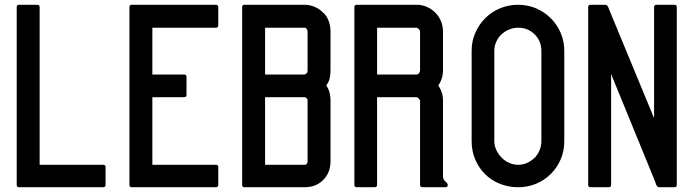

<svg xmlns="http://www.w3.org/2000/svg" viewBox="-20 -798 2904 804"><path d="M60 -14Q50 -14 50 -24V-768Q50 -778 60 -778H136Q146 -778 146 -768V-108H412Q422 -108 422 -99V-24Q422 -14 412 -14Z M618 -108H884Q894 -108 894 -99V-24Q894 -14 884 -14H532Q522 -14 522 -24V-768Q522 -778 532 -778H884Q894 -778 894 -768V-692Q894 -682 884 -682H618V-486H751Q761 -486 761 -476V-401Q761 -391 751 -391H618Z M994 -768Q994 -778 1004 -778H1256Q1278 -778 1298.5 -769Q1319 -760 1334 -744V-745Q1350 -729 1357 -708.5Q1364 -688 1364 -666V-503Q1364 -486 1360.5 -470Q1357 -454 1346 -440Q1356 -426 1360 -410.5Q1364 -395 1364 -378V-122Q1364 -75 1333.5 -44.5Q1303 -14 1256 -14H1004Q994 -14 994 -24ZM1090 -108H1256Q1262 -108 1265 -112.5Q1268 -117 1268 -122V-378Q1268 -382 1264 -386.5Q1260 -391 1256 -391H1090ZM1090 -486H1256Q1262 -489 1265 -492Q1268 -495 1268 -503V-666Q1268 -671 1264.5 -676.5Q1261 -682 1256 -682H1090Z M1474 -14Q1464 -14 1464 -24V-768Q1464 -778 1474 -778H1725Q1748 -778 1768 -769Q1788 -760 1803 -745Q1818 -730 1826.5 -709.5Q1835 -689 1835 -666V-503Q1835 -468 1815 -440Q1835 -412 1835 -378V-61Q1835 -46 1845 -38Q1855 -30 1855 -24Q1855 -14 1845 -14H1749Q1739 -14 1739 -24V-378Q1736 -383 1733 -386Q1730 -389 1725 -391H1559V-24Q1559 -14 1549 -14ZM1559 -486H1725Q1727 -486 1730 -487.5Q1733 -489 1734 -490Q1735 -493 1737 -496.5Q1739 -500 1739 -503V-666Q1739 -671 1734.5 -675.5Q1730 -680 1725 -682H1559Z M2343 -207Q2343 -166 2328 -131Q2313 -96 2287 -70Q2261 -44 2226 -29Q2191 -14 2150 -14Q2109 -14 2073 -28.5Q2037 -43 2011 -69Q1985 -95 1970 -130Q1955 -165 1955 -207V-585Q1955 -626 1970.5 -661Q1986 -696 2012 -722Q2038 -748 2073.5 -763Q2109 -778 2150 -778Q2190 -778 2225 -763Q2260 -748 2286.5 -721.5Q2313 -695 2328 -660Q2343 -625 2343 -585ZM2247 -585Q2247 -626 2219 -654Q2191 -682 2150 -682Q2130 -682 2112 -674.5Q2094 -667 2080 -654Q2066 -641 2058 -623Q2050 -605 2050 -585V-207Q2050 -187 2058.5 -169.5Q2067 -152 2080.5 -138Q2094 -124 2112 -116Q2130 -108 2150 -108Q2170 -108 2187.5 -116Q2205 -124 2219 -138V-137Q2232 -151 2239.5 -169Q2247 -187 2247 -207Z M2719 -303V-768Q2719 -778 2729 -778H2804Q2814 -778 2814 -768V-24Q2814 -14 2804 -14H2741Q2732 -14 2728 -24.5Q2724 -35 2722 -41L2539 -488V-24Q2539 -14 2529 -14H2453Q2443 -14 2443 -24V-768Q2443 -778 2453 -778H2515Q2523 -778 2528 -765.5Q2533 -753 2535 -748Z"/></svg>

Font: Kanalisirung
Style: Regular
Weight: 500
Designer: Peter Wiegel
Foundry: Peter Wiegel
Version: 1.000